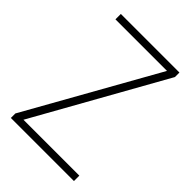

<svg xmlns="http://www.w3.org/2000/svg" viewBox="-209 -810 906 906"><g transform="rotate(45 243.5 -357.0)"><path d="M454 0H33V-30L397 -678H53V-714H444V-684L81 -36H454Z"/></g></svg>

Font: Noto Sans Khmer UI SemiCondensed ExtraLight
Style: Regular
Weight: 200
Width: 4
Designer: Danh Hong and the Monotype Design Team
Foundry: Monotype Imaging Inc.
Version: Version 2.002; ttfautohint (v1.8.4.7-5d5b)